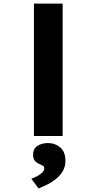

<svg xmlns="http://www.w3.org/2000/svg" viewBox="-20 -760 540 1073"><path d="M169.7 0V-740H330.1V0ZM195.2 293.1 155.2 238.5Q169.2 234.3 185.8 225.5Q202.4 216.7 214.9 205.2Q227.5 193.6 227.5 180.7Q227.5 171.2 220.9 167Q214.2 162.9 202.9 157.6Q184.2 150 174.5 138.2Q164.8 126.4 164.8 104.5Q164.8 71.7 188.7 55.6Q212.7 39.4 248.1 39.4Q287.5 39.4 316.6 63.9Q345.7 88.3 345.7 139.4Q345.7 167.4 333.7 190.8Q321.8 214.3 300.6 233.3Q279.4 252.3 252.1 267.1Q224.9 281.9 195.2 293.1Z"/></svg>

Font: Lexend Peta
Style: Regular
Weight: 400
Designer: Bonnie Shaver-Troup, Thomas Jockin
Foundry: Lexend
Version: Version 1.007